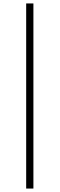

<svg xmlns="http://www.w3.org/2000/svg" viewBox="-20 -826 347 1115"><path d="M132 269V-806H174V269Z"/></svg>

Font: Noto Serif TC
Style: Regular
Weight: 200
Designer: Ryoko NISHIZUKA 西塚涼子 (kana & ideographs); Frank Grießhammer (Latin, Greek & Cyrillic); Wenlong ZHANG 张文龙 (bopomofo); San
Foundry: Adobe
Version: Version 2.001;hotconv 1.1.0;makeotfexe 2.6.0